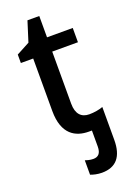

<svg xmlns="http://www.w3.org/2000/svg" viewBox="-168 -722 707 1024"><g transform="rotate(-20 185.0 -210.0)"><path d="M225 240C306 240 346 192 346 97V-89C325 -81 295 -76 268 -76C223 -76 196 -104 196 -162V-458H342V-539H196V-660H129L93 -546L18 -506V-458H88V-160C88 -27 159 10 234 10H251V101C251 139 235 155 207 155C188 155 172 150 161 146V228C176 234 200 240 225 240Z"/></g></svg>

Font: Noto Sans Thai Medium
Style: Regular
Weight: 500
Designer: Monotype Design Team
Foundry: Monotype Imaging Inc.
Version: Version 1.901